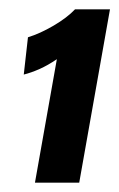

<svg xmlns="http://www.w3.org/2000/svg" viewBox="-20 -778 256 412"><path d="M55 -386 102 -651Q83 -638 65 -630Q47 -622 31 -618L40 -698Q66 -706 95 -723Q124 -740 141 -758H216L150 -386Z"/></svg>

Font: Cabin VF Beta
Style: Italic
Weight: 400
Italic angle: -7°
Designer: Pablo Impallari
Foundry: Pablo Impallari. http://www.impallari.com Igino Marini. http://www.ikern.com
Version: Version 2.300